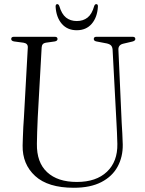

<svg xmlns="http://www.w3.org/2000/svg" viewBox="-20 -874 685 908"><path d="M531 -290 512.5 -639Q511.5 -651.5 505.8 -658.2Q500 -665 485.5 -668.5L436 -678Q423.5 -680.5 423.5 -689.5Q423.5 -700 435.5 -700H607.5Q620 -700 620 -689.5Q620 -681 606 -677.5L563.5 -667.5Q538.5 -662 540 -638L555.5 -293Q557 -267 558.5 -242Q560 -217 560.5 -191Q561.5 -132.5 536.2 -86Q511 -39.5 459.2 -12.8Q407.5 14 329 14Q207 14 146.2 -41.8Q85.5 -97.5 87 -186Q87.5 -201 88.2 -224.8Q89 -248.5 90.2 -273.2Q91.5 -298 93 -316L111.5 -649.5Q112.5 -668.5 91.5 -672L46.5 -678Q33 -680.5 33 -689.5Q33 -700 45.5 -700H239.5Q252 -700 252 -689.5Q252 -680.5 239 -678L196.5 -672Q178 -669 177 -649.5L158.5 -319Q156.5 -281 155.8 -250Q155 -219 154.5 -194.5Q153 -106 202.8 -59.8Q252.5 -13.5 343.5 -13.5Q435 -13.5 485.8 -61.8Q536.5 -110 535 -193.5Q534.5 -223 533.2 -246.5Q532 -270 531 -290ZM343 -774.5Q373.5 -774.5 394.2 -791Q415 -807.5 425.5 -845.5Q429 -854.5 435 -854.5Q444 -854.5 443 -842Q440 -792 413.8 -761.5Q387.5 -731 343 -731Q298.5 -731 272.2 -761.5Q246 -792 243 -842Q242.5 -854.5 251 -854.5Q257 -854.5 260.5 -845.5Q271.5 -807.5 292.2 -791Q313 -774.5 343 -774.5Z"/></svg>

Font: Fraunces 144pt Soft Light
Style: Regular
Weight: 300
Version: Version 1.000;[0bf87f6ff]